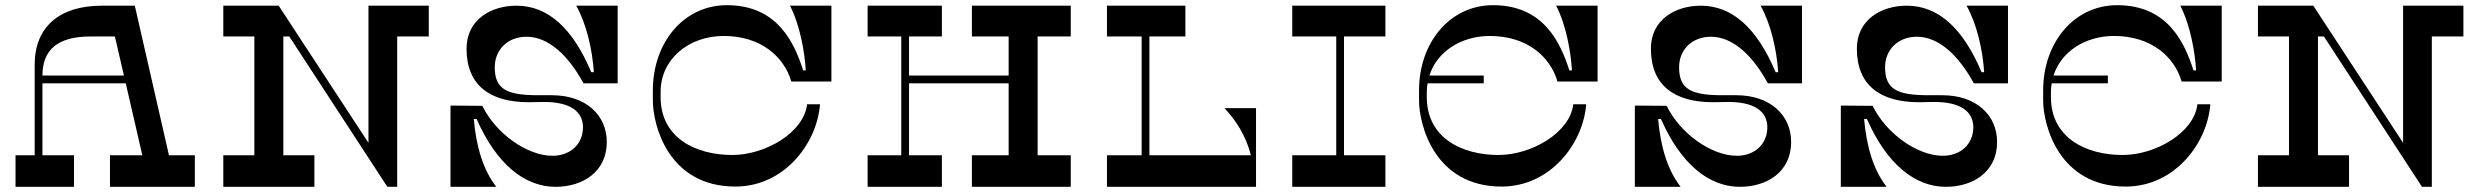

<svg xmlns="http://www.w3.org/2000/svg" viewBox="-20 -722 9610 742"><path d="M633 -122 501 -700H373C210 -700 114 -618 114 -472V-122H40V0H266V-122H144V-400H466L530 -122H405V0H733V-122ZM144 -430C144 -533 207 -581 330 -581H424L459 -430Z M1637 -700H1404V-170L1057 -700H843V-581H963V-122H843V0H1195V-122H1075V-581H1098L1477 0H1515V-581H1637Z M1721 -314V0H1898C1847 -65 1820 -157 1811 -262H1822C1899 -87 2008 0 2127 0C2232 0 2325 -58 2325 -173C2325 -279 2242 -354 2113 -354H2060C1940 -354 1892 -376 1892 -462C1892 -529 1941 -580 2015 -580C2100 -580 2177 -507 2235 -400H2367V-700H2207C2247 -628 2269 -531 2275 -443H2265C2193 -614 2097 -700 1976 -700C1876 -700 1783 -645 1783 -534C1783 -391 1875 -327 2023 -327C2043 -327 2063 -328 2082 -328C2181 -328 2233 -293 2233 -230C2233 -167 2186 -120 2115 -120C2017 -120 1896 -206 1844 -313Z M2777 -583C2919 -583 3010 -504 3038 -407H3193V-700H3033C3073 -622 3090 -517 3094 -450H3084C3050 -555 2986 -702 2789 -702C2622 -702 2503 -557 2503 -373V-334C2503 -238 2563 -1 2822 -1C3009 -1 3137 -165 3149 -319H3099C3087 -210 2938 -123 2810 -123C2670 -123 2533 -188 2533 -347V-367C2533 -493 2641 -583 2777 -583Z M4118 -581V-700H3736V-581H3878V-430H3493V-581H3620V-700H3333V-581H3463V-122H3333V0H3620V-122H3493V-400H3878V-122H3736V0H4118V-122H3990V-581Z M4712 -304C4754 -260 4796 -197 4814 -122H4422V-581H4561V-700H4258V-581H4392V-122H4258V0H4834V-304Z M5334 -581V-700H4974V-581H5144V-122H4974V0H5334V-122H5174V-581Z M5738 -583C5880 -583 5971 -504 5999 -407H6154V-700H5994C6034 -622 6051 -517 6055 -450H6045C6011 -555 5947 -702 5750 -702C5583 -702 5464 -557 5464 -373V-334C5464 -238 5525 -1 5783 -1C5970 -1 6098 -165 6110 -319H6060C6048 -210 5899 -123 5771 -123C5631 -123 5494 -188 5494 -347V-367C5494 -378 5495 -389 5497 -400H5714V-430H5504C5533 -522 5626 -583 5738 -583Z M6298 -314V0H6475C6424 -65 6397 -157 6388 -262H6399C6476 -87 6585 0 6704 0C6809 0 6902 -58 6902 -173C6902 -279 6819 -354 6690 -354H6637C6517 -354 6469 -376 6469 -462C6469 -529 6518 -580 6592 -580C6677 -580 6754 -507 6812 -400H6944V-700H6784C6824 -628 6846 -531 6852 -443H6842C6770 -614 6674 -700 6553 -700C6453 -700 6360 -645 6360 -534C6360 -391 6452 -327 6600 -327C6620 -327 6640 -328 6659 -328C6758 -328 6810 -293 6810 -230C6810 -167 6763 -120 6692 -120C6594 -120 6473 -206 6421 -313Z M7094 -314V0H7271C7220 -65 7193 -157 7184 -262H7195C7272 -87 7381 0 7500 0C7605 0 7698 -58 7698 -173C7698 -279 7615 -354 7486 -354H7433C7313 -354 7265 -376 7265 -462C7265 -529 7314 -580 7388 -580C7473 -580 7550 -507 7608 -400H7740V-700H7580C7620 -628 7642 -531 7648 -443H7638C7566 -614 7470 -700 7349 -700C7249 -700 7156 -645 7156 -534C7156 -391 7248 -327 7396 -327C7416 -327 7436 -328 7455 -328C7554 -328 7606 -293 7606 -230C7606 -167 7559 -120 7488 -120C7390 -120 7269 -206 7217 -313Z M8150 -583C8292 -583 8383 -504 8411 -407H8566V-700H8406C8446 -622 8463 -517 8467 -450H8457C8423 -555 8359 -702 8162 -702C7995 -702 7876 -557 7876 -373V-334C7876 -238 7937 -1 8195 -1C8382 -1 8510 -165 8522 -319H8472C8460 -210 8311 -123 8183 -123C8043 -123 7906 -188 7906 -347V-367C7906 -378 7907 -389 7909 -400H8126V-430H7916C7945 -522 8038 -583 8150 -583Z M9500 -700H9267V-170L8920 -700H8706V-581H8826V-122H8706V0H9058V-122H8938V-581H8961L9340 0H9378V-581H9500Z"/></svg>

Font: Space Cowgirl Medium
Style: Regular
Weight: 600
Designer: Valery Marier
Foundry: Valery Marier
Version: Version 1.000;hotconv 1.0.109;makeotfexe 2.5.65596